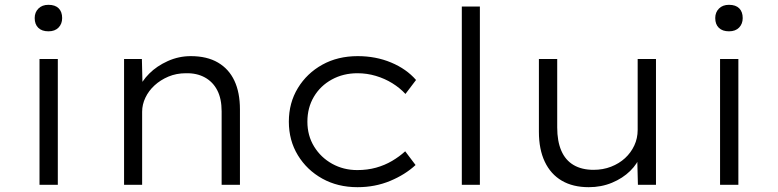

<svg xmlns="http://www.w3.org/2000/svg" viewBox="-20 -767 3228 797"><path d="M144 0V-522H220V0ZM181 -637Q154 -637 139 -651.5Q124 -666 124 -692Q124 -716 139.5 -731.5Q155 -747 181 -747Q209 -747 223.5 -732.5Q238 -718 238 -692Q238 -668 223 -652.5Q208 -637 181 -637Z M495 0V-522H569L572 -397L554 -394Q568 -430 599.5 -461.5Q631 -493 676.5 -513.5Q722 -534 772 -534Q839 -534 884.5 -507.5Q930 -481 953 -432Q976 -383 976 -313V0H900V-305Q900 -357 882 -392Q864 -427 830.5 -445.5Q797 -464 752 -463Q712 -463 679 -449Q646 -435 621.5 -412.5Q597 -390 583.5 -361.5Q570 -333 570 -303V0H533Q523 0 513.5 0Q504 0 495 0Z M1464 10Q1382 10 1318 -25.5Q1254 -61 1216.5 -122.5Q1179 -184 1179 -262Q1179 -340 1216.5 -401.5Q1254 -463 1318 -498.5Q1382 -534 1465 -534Q1540 -534 1603.5 -507.5Q1667 -481 1707 -435L1663 -377Q1640 -402 1608.5 -421.5Q1577 -441 1540 -452Q1503 -463 1464 -463Q1405 -463 1357.5 -437Q1310 -411 1283 -365.5Q1256 -320 1256 -262Q1256 -204 1284 -158.5Q1312 -113 1359 -87Q1406 -61 1463 -61Q1505 -61 1541 -71Q1577 -81 1607.5 -99Q1638 -117 1662 -139L1705 -82Q1662 -42 1599.5 -16Q1537 10 1464 10Z M1897 0V-740H1972V0Z M2424 10Q2358 10 2312 -17Q2266 -44 2241.5 -95.5Q2217 -147 2217 -220V-522H2293V-238Q2293 -181 2310 -141.5Q2327 -102 2361 -82Q2395 -62 2444 -62Q2483 -62 2516.5 -75Q2550 -88 2574.5 -110.5Q2599 -133 2613 -163Q2627 -193 2627 -228V-522H2703V0H2628L2625 -116L2638 -122Q2627 -88 2596 -57.5Q2565 -27 2520.5 -8.5Q2476 10 2424 10Z M2969 0V-522H3045V0ZM3006 -637Q2979 -637 2964 -651.5Q2949 -666 2949 -692Q2949 -716 2964.5 -731.5Q2980 -747 3006 -747Q3034 -747 3048.5 -732.5Q3063 -718 3063 -692Q3063 -668 3048 -652.5Q3033 -637 3006 -637Z"/></svg>

Font: Lexend Exa Light
Style: Regular
Weight: 300
Designer: Bonnie Shaver-Troup, Thomas Jockin
Foundry: Lexend
Version: Version 1.007